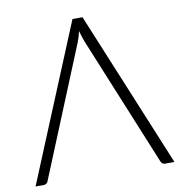

<svg xmlns="http://www.w3.org/2000/svg" viewBox="-80 -783 814 857"><g transform="rotate(-10 327.5 -354.0)"><path d="M642 0H599Q592 0 587.5 -3.8Q583 -7.5 580.5 -13.5L339.5 -601Q335.5 -612 331.5 -624.2Q327.5 -636.5 324 -649.5Q321 -636.5 317.5 -624.2Q314 -612 309.5 -601L69 -13.5Q67 -8 62 -4Q57 0 50 0H12.5L304.5 -707.5H350Z"/></g></svg>

Font: Lato 2
Style: Regular
Weight: 300
Designer: Lukasz Dziedzic with Adam Twardoch and Botio Nikoltchev
Foundry: tyPoland Lukasz Dziedzic
Version: Version 2.015; 2015-08-06; http://www.latofonts.com/